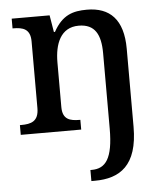

<svg xmlns="http://www.w3.org/2000/svg" viewBox="-55 -595 753 883"><g transform="rotate(-5 322.0 -153.5)"><path d="M331 240H347C463 240 546 187 546 8V-352C546 -488 484 -547 379 -547C315 -547 265 -533 224 -458H219L206 -536H31V-491H34C78 -491 113 -482 113 -424V-116C113 -54 77 -45 32 -45H26V0H305V-45H302C258 -45 223 -53 223 -111V-317C223 -402 251 -477 335 -477C410 -477 436 -427 436 -341V7C436 146 401 189 337 189H331Z"/></g></svg>

Font: Noto Serif Thai Medium
Style: Regular
Weight: 500
Designer: Monotype Design Team
Foundry: Monotype Imaging Inc.
Version: Version 1.901;PS 001.901;hotconv 1.0.88;makeotf.lib2.5.64775